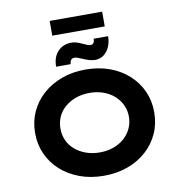

<svg xmlns="http://www.w3.org/2000/svg" viewBox="-110 -1181 1212 1292"><g transform="rotate(-10 495.5 -535.0)"><path d="M495.5 10Q406.3 10 331.8 -17.5Q257.3 -45 202.5 -94Q147.7 -143 118.1 -209.4Q88.4 -275.7 88.4 -352.9Q88.4 -430.6 118.3 -496.7Q148.3 -562.7 203.1 -611.7Q257.9 -660.7 332.1 -688.2Q406.3 -715.7 494.9 -715.7Q585.1 -715.7 659.3 -688.7Q733.6 -661.7 788.4 -612.2Q843.2 -562.7 872.8 -496.7Q902.4 -430.6 902.4 -353.4Q902.4 -275.1 872.8 -209.1Q843.2 -143 788.4 -93.5Q733.6 -44 659.3 -17Q585.1 10 495.5 10ZM495.9 -149.5Q547.2 -149.5 589.9 -165Q632.7 -180.5 663.6 -208.1Q694.6 -235.7 712 -272.8Q729.3 -309.8 729.3 -352.9Q729.3 -396 712 -433Q694.6 -470 663.6 -497.6Q632.7 -525.2 589.4 -540.7Q546.2 -556.2 495.9 -556.2Q444.7 -556.2 401.7 -540.7Q358.8 -525.2 327 -498.1Q295.2 -471 278.4 -433.7Q261.6 -396.4 261.6 -352.9Q261.6 -309.8 278.4 -272.3Q295.2 -234.7 327 -207.6Q358.8 -180.5 401.7 -165Q444.7 -149.5 495.9 -149.5ZM572.8 -768Q553.2 -768 532.9 -774.1Q512.6 -780.1 488.7 -790.4Q470.5 -798.6 458.3 -802.9Q446 -807.1 436 -807.1Q421.8 -807.1 413.6 -796.9Q405.4 -786.6 405.4 -768.6H305.4Q305.4 -834.6 341.6 -872.5Q377.7 -910.3 433.2 -910.3Q450.8 -910.3 468.5 -905.3Q486.2 -900.3 512.6 -887.7Q528.9 -880 539.8 -876Q550.8 -872 559.8 -872Q573.2 -872 580.3 -882.6Q587.5 -893.1 586.5 -910.3H685.4Q685.4 -871.5 671.4 -838.9Q657.4 -806.3 632 -787.2Q606.7 -768 572.8 -768ZM316.1 -978.9V-1079.7H674.7V-978.9Z"/></g></svg>

Font: Lexend Giga
Style: Regular
Weight: 400
Designer: Bonnie Shaver-Troup, Thomas Jockin
Foundry: Lexend
Version: Version 1.007